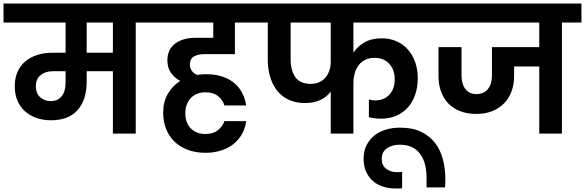

<svg xmlns="http://www.w3.org/2000/svg" viewBox="-41 -760 3327 1092"><path d="M247 -185Q288 -185 310 -213Q332 -241 332 -289V-355H260Q217 -355 190 -333Q163 -311 163 -270Q163 -230 187 -207.5Q211 -185 247 -185ZM601 -632H452V-460H601ZM-21 -740H842V-632H731V0H601V-355H452V-296Q452 -192 400.5 -134Q349 -76 249 -76Q202 -76 164 -90Q126 -104 99 -129Q72 -154 57.5 -189.5Q43 -225 43 -269Q43 -317 59.5 -353Q76 -389 105 -412.5Q134 -436 172.5 -448Q211 -460 256 -460H332V-632H-21Z M1359 -71Q1354 -32 1336 1Q1318 34 1288.5 58Q1259 82 1218 95.5Q1177 109 1128 109Q1071 109 1026.5 92Q982 75 951 45Q920 15 903.5 -27Q887 -69 887 -119Q887 -180 913 -225.5Q939 -271 984 -300Q950 -318 930.5 -347Q911 -376 911 -417Q911 -478 954.5 -511.5Q998 -545 1072 -545H1172V-632H801V-740H1428V-632H1295V-452H1118Q1086 -452 1062.5 -439Q1039 -426 1039 -392Q1039 -372 1050 -357Q1061 -342 1080 -334Q1092 -336 1104.5 -337Q1117 -338 1130 -338Q1184 -338 1225 -324Q1266 -310 1294 -285.5Q1322 -261 1338 -228.5Q1354 -196 1359 -160H1235Q1229 -187 1202 -211Q1175 -235 1128 -235Q1075 -235 1044 -202Q1013 -169 1013 -116Q1013 -62 1044 -30Q1075 2 1128 2Q1173 2 1200 -21Q1227 -44 1235 -71H1359Z M1726 -283Q1754 -283 1775.5 -293Q1797 -303 1811 -320Q1825 -337 1832.5 -359.5Q1840 -382 1840 -408V-632H1612V-422Q1612 -359 1639 -321Q1666 -283 1726 -283ZM1387 -740H2414V-632H1969V-460Q1992 -496 2032 -519Q2072 -542 2131 -542Q2177 -542 2215 -525Q2253 -508 2279.5 -477.5Q2306 -447 2320.5 -406Q2335 -365 2335 -317Q2335 -262 2319.5 -219Q2304 -176 2276 -146Q2248 -116 2210 -100.5Q2172 -85 2127 -85Q2110 -85 2091.5 -87Q2073 -89 2057 -94V-194Q2075 -189 2094 -189Q2143 -189 2173.5 -221.5Q2204 -254 2204 -310Q2204 -364 2172.5 -397.5Q2141 -431 2090 -431Q2058 -431 2035.5 -419.5Q2013 -408 1998 -388Q1983 -368 1976 -342Q1969 -316 1969 -287V0H1840V-239Q1817 -208 1780.5 -191Q1744 -174 1694 -174Q1641 -174 1601.5 -192.5Q1562 -211 1535.5 -244Q1509 -277 1495.5 -322.5Q1482 -368 1482 -422V-632H1387Z M2208 312Q2171 312 2138 301.5Q2105 291 2080.5 270Q2056 249 2041.5 217Q2027 185 2027 143Q2027 101 2042.5 68.5Q2058 36 2085.5 13Q2113 -10 2151 -22Q2189 -34 2234 -34Q2306 -34 2355 -10Q2404 14 2434.5 54.5Q2465 95 2478.5 148Q2492 201 2492 259Q2492 271 2491.5 283Q2491 295 2490 306H2385V252Q2385 161 2346 112Q2307 63 2233 63Q2189 63 2159.5 83.5Q2130 104 2130 144Q2130 181 2155.5 200Q2181 219 2216 219Q2223 219 2230.5 219Q2238 219 2246 218V311Q2236 312 2227 312Q2218 312 2208 312Z M2372 -740H3266V-632H3155V0H3026V-382H2883V-327Q2883 -280 2868.5 -240.5Q2854 -201 2826 -172.5Q2798 -144 2758.5 -128Q2719 -112 2669 -112Q2616 -112 2575.5 -128Q2535 -144 2508 -172.5Q2481 -201 2467 -240.5Q2453 -280 2453 -327V-492H2584V-330Q2584 -282 2606 -253.5Q2628 -225 2669 -225Q2711 -225 2734 -253.5Q2757 -282 2757 -330V-492H3026V-632H2372Z"/></svg>

Font: Poppins SemiBold
Style: Regular
Weight: 600
Designer: Ninad Kale (Devanagari), Jonny Pinhorn (Latin)
Foundry: Indian Type Foundry
Version: Version 3.002 2017